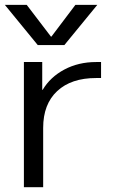

<svg xmlns="http://www.w3.org/2000/svg" viewBox="-23 -777 493 797"><path d="M76.2 -519.5H152.3V-404.3H154.3Q185.5 -457 244.1 -488.3Q302.7 -519.5 376 -519.5H396.5V-453.1H376Q272.5 -453.1 214.4 -398.9Q156.2 -344.7 156.2 -246.1V0H76.2ZM380.9 -756.8 244.1 -589.8H133.8L-2.9 -756.8H87.9L188.5 -625H190.4L290 -756.8Z"/></svg>

Font: Gen Shin Gothic Normal
Style: Regular
Weight: 300
Designer: [Source Han Sans]
Ryoko NISHIZUKA  (kana & ideographs); Paul D. Hunt (Latin, Greek & Cyrillic); Wenlong ZHANG  (bopomofo
Version: Version 1.002.20150607